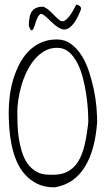

<svg xmlns="http://www.w3.org/2000/svg" viewBox="-20 -808 472 829"><path d="M17.6 -324.2Q17.6 -356.4 22 -392.6Q26.4 -428.7 36.6 -463.4Q46.9 -498 63 -529.8Q79.1 -561.5 102.1 -585.4Q125 -609.4 155.8 -623.5Q186.5 -637.7 225.6 -637.7Q259.8 -637.7 286.1 -618.7Q312.5 -599.6 332 -568.8Q351.6 -538.1 364.3 -499Q377 -460 385.3 -420.4Q393.6 -380.9 396.5 -344.2Q399.4 -307.6 399.4 -281.2Q395.5 -223.6 382.8 -175.3Q370.1 -127 348.1 -90.3Q326.2 -53.7 293.9 -30.3Q261.7 -6.8 215.8 1Q171.9 1 140.6 -14.6Q109.4 -30.3 86.9 -55.7Q64.5 -81.1 50.8 -114.3Q37.1 -147.5 29.8 -183.6Q22.5 -219.7 20 -256.3Q17.6 -293 17.6 -324.2ZM54.7 -324.2Q54.7 -300.8 55.7 -271.5Q56.6 -242.2 61 -212.4Q65.4 -182.6 74.2 -153.8Q83 -125 98.1 -103Q113.3 -81.1 136.2 -67.4Q159.2 -53.7 191.4 -53.7Q238.3 -50.8 268.6 -65.4Q298.8 -80.1 317.4 -110.4Q335.9 -140.6 345.7 -183.6Q355.5 -226.6 361.3 -281.2Q361.3 -302.7 359.4 -335Q357.4 -367.2 352.1 -402.3Q346.7 -437.5 337.4 -473.1Q328.1 -508.8 313 -537.6Q297.9 -566.4 276.9 -584Q255.9 -601.6 226.6 -601.6Q196.3 -601.6 171.9 -587.4Q147.5 -573.2 128.4 -550.3Q109.4 -527.3 95.2 -498Q81.1 -468.8 72.3 -438Q63.5 -407.2 59.1 -377.4Q54.7 -347.7 54.7 -324.2ZM168.9 -743.2Q158.2 -751 151.9 -745.6Q145.5 -740.2 140.6 -729Q135.7 -717.8 131.8 -704.6Q127.9 -691.4 124 -683.6Q120.1 -675.8 115.2 -677.2Q110.4 -678.7 104.5 -696.3Q104.5 -742.2 119.1 -760.7Q133.8 -779.3 167 -779.3Q185.5 -770.5 197.8 -758.3Q210 -746.1 220.2 -735.8Q230.5 -725.6 238.8 -719.7Q247.1 -713.9 256.8 -717.8Q266.6 -721.7 279.3 -737.8Q292 -753.9 309.6 -788.1Q315.4 -788.1 322.8 -783.2Q330.1 -778.3 330.1 -768.6Q314.5 -728.5 299.3 -708.5Q284.2 -688.5 270.5 -683.1Q256.8 -677.7 243.2 -683.6Q229.5 -689.5 216.8 -700.2Q204.1 -710.9 192.4 -722.7Q180.7 -734.4 168.9 -743.2Z"/></svg>

Font: Annie Use Your Telescope
Style: Regular
Weight: 400
Designer: Kimberly Geswein
Foundry: Kimberly Geswein
Version: Version 1.002 2001